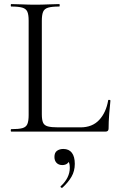

<svg xmlns="http://www.w3.org/2000/svg" viewBox="-20 -645 573 941"><path d="M185 -543V-85Q185 -57.8 191 -44.1Q197 -30.4 214.3 -25.6Q231.6 -20.8 265.2 -20.8H374.4Q432.4 -20.8 466.2 -57.2Q500 -93.6 510.2 -153.2Q510.4 -156.2 515.8 -155.6Q521.2 -155 521.2 -152Q518.2 -124.6 515.2 -86.1Q512.2 -47.6 512.2 -15Q512.2 0 497.2 0H34.8Q32.8 0 32.8 -6Q32.8 -12 34.8 -12Q71.4 -12 89.6 -17Q107.8 -22 114.1 -37Q120.4 -52 120.4 -81V-544Q120.4 -573 114.1 -587.5Q107.8 -602 89.6 -607.5Q71.4 -613 34.8 -613Q32.8 -613 32.8 -619Q32.8 -625 34.8 -625Q58.8 -625 89.1 -623.5Q119.4 -622 152.2 -622Q187 -622 217 -623.5Q247 -625 270.4 -625Q272.6 -625 272.6 -619Q272.6 -613 270.4 -613Q234 -613 215.7 -607.5Q197.4 -602 191.2 -587Q185 -572 185 -543ZM285.8 275Q281.8 277 278.3 273.3Q274.8 269.6 278 267.4Q300 247 311 224.5Q322 202 322 178Q322 155.8 315.8 147.6Q309.6 139.4 300.4 135.2L318.6 129Q321.2 146.4 311.3 155.2Q301.4 164 285.4 164Q267.6 164 257.2 153.2Q246.8 142.4 246.8 124.6Q246.8 102.8 259.6 93.9Q272.4 85 290.2 85Q318 85 332.3 103.9Q346.6 122.8 346.6 158Q346.6 193.6 330.2 221.6Q313.8 249.6 285.8 275Z"/></svg>

Font: Cormorant Garamond Light
Style: Regular
Weight: 300
Designer: Christian Thalmann (Catharsis Fonts)
Foundry: Catharsis Fonts
Version: Version 4.001